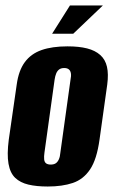

<svg xmlns="http://www.w3.org/2000/svg" viewBox="-20 -672 419 700"><path d="M154 8Q113 8 83.5 1Q54 -6 35.5 -23.5Q17 -41 11 -75Q5 -109 12 -163L41 -364Q48 -415 70.5 -445.5Q93 -476 131.5 -489.5Q170 -503 226 -503Q268 -503 297.5 -495.5Q327 -488 345.5 -471.5Q364 -455 370 -428.5Q376 -402 371 -364L343 -164Q333 -91 308.5 -54.5Q284 -18 245.5 -5Q207 8 154 8ZM165 -72Q176 -72 183 -76.5Q190 -81 194.5 -91Q199 -101 200 -115L237 -381Q240 -395 238.5 -404.5Q237 -414 231 -419Q225 -424 214 -424Q203 -424 196 -419Q189 -414 185 -404.5Q181 -395 179 -381L142 -115Q140 -101 141 -91Q142 -81 148 -76.5Q154 -72 165 -72ZM170 -549 235 -652H355L247 -549Z"/></svg>

Font: Alumni Sans Thin ExtraBold
Style: Italic
Weight: 800
Italic angle: -8°
Version: Version 1.016